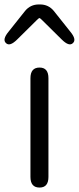

<svg xmlns="http://www.w3.org/2000/svg" viewBox="-42 -844 354 864"><path d="M136 0Q95 0 95 -48V-492Q95 -540 136 -540Q176 -540 176 -492V-48Q176 0 136 0ZM36 -667Q2 -633 -15 -650Q-33 -666 -3 -702L71 -795Q95 -824 133 -824H138Q176 -824 200 -795L274 -702Q304 -666 286 -650Q269 -633 235 -667L148 -753Q138 -763 135.5 -763Q133 -763 123 -753Z"/></svg>

Font: Resource Han Rounded JP Normal
Style: Regular
Weight: 350
Designer: Cyano Hao (round all glyphs); Ryoko NISHIZUKA 西塚涼子 (kana, bopomofo & ideographs); Paul D. Hunt (Latin, Greek & Cyrillic)
Foundry: Cyano Hao
Version: 0.990